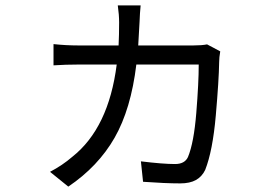

<svg xmlns="http://www.w3.org/2000/svg" viewBox="-20 -633 1040 714"><path d="M799 -442Q795 -419 795 -402Q794 -335 782.5 -203.5Q771 -72 743 -1Q731 24 708.5 36.5Q686 49 650 49Q595 49 512 43L504 -33Q586 -23 631 -23Q667 -23 679 -49Q701 -102 710 -213.5Q719 -325 719 -393H487Q467 -227 406 -120.5Q345 -14 234 61L166 6Q212 -18 249 -50Q384 -157 414 -393H271Q225 -393 179 -390V-469Q225 -464 271 -464H421Q423 -504 423 -549Q423 -578 418 -613H503Q500 -583 499 -552L494 -464H699Q731 -464 750 -468Z"/></svg>

Font: Gothic Nguyen
Style: Regular
Weight: 400
Designer: MORI Takayuki
Version: Version 1.220;July 21, 2023;FontCreator 14.0.0.2814 64-bit